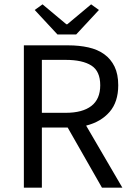

<svg xmlns="http://www.w3.org/2000/svg" viewBox="-20 -865 609 885"><path d="M90 0V-656H295Q345 -656 387.5 -646.5Q430 -637 460.5 -615Q491 -593 508 -558Q525 -523 525 -472Q525 -395 485 -349Q445 -303 377 -286L544 0H450L292 -277H173V0ZM173 -345H283Q360 -345 401 -376.5Q442 -408 442 -472Q442 -537 401 -563Q360 -589 283 -589H173ZM245 -706 140 -819 176 -845 286 -753H290L400 -845L436 -819L331 -706Z"/></svg>

Font: SourceSansPro
Style: Book
Weight: 400
Designer: Paul D. Hunt
Foundry: Adobe Systems Incorporated
Version: Version 2.021;PS 2.000;hotconv 1.0.86;makeotf.lib2.5.63406